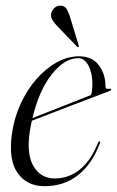

<svg xmlns="http://www.w3.org/2000/svg" viewBox="-20 -632 402 660"><path d="M323 -139Q297.5 -69.5 249.2 -30.8Q201 8 133 8Q72 8 40.2 -37.8Q8.5 -83.5 21 -172Q28.5 -226 50.5 -274.2Q72.5 -322.5 104.8 -359.5Q137 -396.5 175 -417.5Q213 -438.5 252.5 -438.5Q297 -438.5 320 -407.5Q343 -376.5 342.5 -335Q342.5 -324 356 -327Q361 -328 362 -325Q363 -322 358.5 -320Q354.5 -318.5 333 -310.2Q311.5 -302 279.8 -290Q248 -278 212.8 -264.5Q177.5 -251 144.8 -238.2Q112 -225.5 89.5 -217Q85 -197.5 82 -177Q71 -100 96 -59.2Q121 -18.5 169 -18.5Q215 -18.5 253.2 -48.2Q291.5 -78 317 -141Q319 -146 322 -146Q325.5 -145.5 323 -139ZM248.5 -432Q202 -432 158 -376.5Q114 -321 91.5 -226Q113 -234.5 142.2 -246Q171.5 -257.5 201.2 -269.2Q231 -281 255.8 -290.8Q280.5 -300.5 293 -305.5Q297.5 -318.5 297.5 -344Q297.5 -381.5 284 -406.8Q270.5 -432 248.5 -432ZM221.5 -571 250.5 -476Q252 -472.5 250 -471Q247.5 -468.5 245 -471.5L176.5 -542.5Q166 -553.5 159.5 -564.2Q153 -575 156.5 -588Q159 -597 167.2 -604.8Q175.5 -612.5 188.5 -612.5Q201.5 -612.5 208.8 -601.5Q216 -590.5 221.5 -571Z"/></svg>

Font: Fraunces 144pt S000 Light
Style: Italic
Weight: 300
Italic angle: -16°
Version: Version 1.000; ttfautohint (v1.8.3)